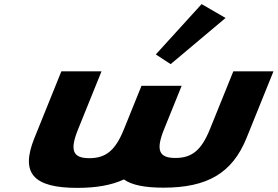

<svg xmlns="http://www.w3.org/2000/svg" viewBox="-20 -896 1346 931"><path d="M735.5 -632 807.5 -585 1073.8 -808.9 957.6 -876.1ZM472.2 -550H277.5L146.6 -226C77.1 -54 143.8 15 355 15C445.7 15 520 2.3 580.8 -25.9C619.1 1.6 682.7 14 772.3 14C983.5 14 1106 -55 1175.5 -227L1306 -550H1111.3L998.1 -270C957.3 -169 911.9 -130 830.5 -130C749.1 -130 735.1 -169 775.9 -270L860.8 -480H666.1L580.8 -269C540 -168 494.6 -129 413.2 -129C331.8 -129 317.8 -168 358.6 -269Z"/></svg>

Font: Hussar
Style: BdWideOblFour
Weight: 700
Foundry: Cannot Into Space Fonts
Version: Version 2.00